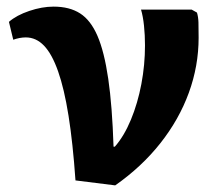

<svg xmlns="http://www.w3.org/2000/svg" viewBox="-20 -542 667 580"><path d="M328 18 208 3Q200 -111 187 -192.5Q174 -274 155.5 -326.5Q137 -379 113 -404Q89 -429 58 -429Q40 -429 20 -422L7 -476Q30 -496 68.5 -509Q107 -522 142 -522Q190 -522 222 -501.5Q254 -481 274.5 -433.5Q295 -386 307 -304Q319 -222 323 -99H327Q355 -131 375.5 -180.5Q396 -230 407 -288Q418 -346 418 -405Q418 -436 415 -464.5Q412 -493 406 -513H559L575 -504Q579 -491 579.5 -474.5Q580 -458 580 -428Q580 -343 550.5 -262Q521 -181 464.5 -109.5Q408 -38 328 18Z"/></svg>

Font: Literata 18pt
Style: Bold
Weight: 700
Designer: Latin by Veronika Burian and Jose Scaglione. Greek by Irene Vlachou. Cyrillic by Vera Evstafieva.
Foundry: TypeTogether
Version: Version 3.103;gftools[0.9.29]